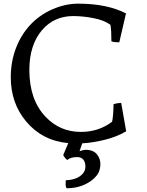

<svg xmlns="http://www.w3.org/2000/svg" viewBox="-20 -756 790 1035"><path d="M343.3 106.4Q331.1 99.6 320.8 79.6L348.1 15.6Q207.5 2.4 120.6 -101.6Q38.1 -200.2 38.1 -339.4Q38.1 -423.3 65.7 -495.8Q93.3 -568.4 143.1 -621.8Q192.9 -675.3 262.5 -705.8Q332 -736.3 401.9 -736.3Q557.1 -736.3 659.2 -683.6L623 -527.8Q595.7 -527.8 580.6 -533.2Q580.6 -595.7 575.2 -622.6Q540.5 -647.5 483.4 -658.4Q426.3 -669.4 374.8 -669.4Q323.2 -669.4 281 -650.4Q238.8 -631.3 207 -594.2Q138.2 -513.7 138.2 -378.9Q138.2 -218.8 225.1 -127Q302.7 -44.9 416 -44.9Q511.7 -44.9 584 -99.6Q590.3 -121.6 592.3 -194.3Q599.1 -196.8 606.4 -198.2L619.6 -200.2Q626.5 -201.2 633.3 -201.2L660.2 -48.3Q610.4 -18.6 544.9 -2.4Q479.5 13.7 423.3 16.6L408.7 59.1Q432.6 50.3 450.7 51.8Q486.3 54.2 504.6 78.4Q522.9 102.5 521 134.8Q519 167 502.7 188.2Q486.3 209.5 460.9 225.6Q408.2 258.8 339.4 258.8Q334 252.4 333.7 238.8Q333.5 225.1 334.5 215.8Q382.8 213.9 410.2 194.3Q448.2 168.5 438.5 124.5Q430.7 90.8 395.3 90.8Q359.9 90.8 343.3 106.4Z"/></svg>

Font: Trykker
Style: Regular
Weight: 400
Designer: Magnus Gaarde
Foundry: Magnus Gaarde
Version: Version 1.001